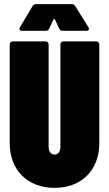

<svg xmlns="http://www.w3.org/2000/svg" viewBox="-20 -900 527 928"><path d="M87 -751H201C209 -751 215 -755 218 -762L238 -805C240 -809 244 -809 246 -805L266 -762C269 -755 275 -751 283 -751H397C405 -751 410 -755 410 -760C410 -763 409 -766 407 -769L344 -870C340 -877 334 -880 326 -880H155C147 -880 141 -877 137 -870L77 -769C75 -766 74 -763 74 -760C74 -754 79 -751 87 -751ZM244 8C374 8 460 -78 460 -208V-685C460 -694 454 -700 445 -700H287C278 -700 272 -694 272 -685V-190C272 -168 261 -153 244 -153C226 -153 215 -168 215 -190V-685C215 -694 209 -700 200 -700H42C33 -700 27 -694 27 -685V-208C27 -78 113 8 244 8Z"/></svg>

Font: Barlow Condensed Black
Style: Regular
Weight: 900
Width: 3
Designer: Jeremy Tribby
Foundry: Tribby Type
Version: Version 1.422;hotconv 1.0.109;makeotfexe 2.5.65596